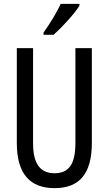

<svg xmlns="http://www.w3.org/2000/svg" viewBox="-20 -963 562 993"><path d="M391 -934V-943H294C273 -898 243 -848 205 -794V-783H257C298 -819 366 -892 391 -934ZM455 -224V-714H370V-223C370 -111 334 -67 262 -67C191 -67 151 -112 151 -222V-714H67V-223C67 -64 135 10 262 10C389 10 455 -62 455 -224Z"/></svg>

Font: Noto Sans Lao Looped ExtraCondensed
Style: Regular
Weight: 400
Width: 2
Designer: Mark Frömberg, Ben Mitchell
Foundry: The Fontpad Ltd
Version: Version 1.002